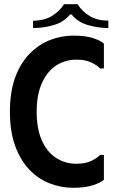

<svg xmlns="http://www.w3.org/2000/svg" viewBox="-20 -880 544 911"><path d="M27 -350Q27 -443 51.5 -511Q76 -579 119 -623.5Q162 -668 216 -689.5Q270 -711 328 -711Q384 -711 420.5 -699.5Q457 -688 473 -673V-555H455Q440 -571 412 -584Q384 -597 343 -597Q288 -597 245.5 -568.5Q203 -540 178.5 -485Q154 -430 154 -350Q154 -270 178 -215Q202 -160 245 -131.5Q288 -103 343 -103Q384 -103 412 -116Q440 -129 455 -145H473V-27Q457 -13 420.5 -1Q384 11 327 11Q268 11 214 -10.5Q160 -32 118 -76.5Q76 -121 51.5 -189Q27 -257 27 -350ZM284 -860H348Q371 -824 407 -803Q443 -782 494 -782V-747Q446 -747 397.5 -761Q349 -775 320 -811H312Q283 -775 234.5 -761Q186 -747 137 -747V-782Q189 -782 225 -803.5Q261 -825 284 -860Z"/></svg>

Font: Phudu Medium
Style: Regular
Weight: 500
Version: Version 1.005;gftools[0.9.23]